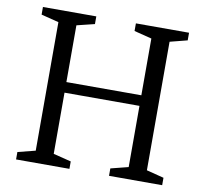

<svg xmlns="http://www.w3.org/2000/svg" viewBox="-80 -807 954 893"><g transform="rotate(10 397.5 -360.0)"><path d="M660 -56V-663L742 -684V-720H491V-684L574 -663V-395H220V-663L304 -684V-720H52V-684L135 -663V-56L52 -35V0H304V-35L220 -56V-345H574V-56L491 -35V0H742V-35Z"/></g></svg>

Font: GradeGX
Style: Regular
Weight: 100
Width: 1
Designer: Adam Twardoch
Foundry: Adam Twardoch
Version: Version 2.002; DEVELOPMENT